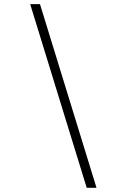

<svg xmlns="http://www.w3.org/2000/svg" viewBox="-20 -806 626 919"><path d="M395 92.8 124.5 -786.1H171.4L441.9 92.8Z"/></svg>

Font: Cascadia Code NF ExtraLight
Style: Italic
Weight: 200
Italic angle: -10°
Monospace: yes
Designer: Aaron Bell
Foundry: Saja Typeworks
Version: Version 2404.023; ttfautohint (v1.8.4)